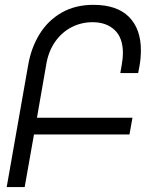

<svg xmlns="http://www.w3.org/2000/svg" viewBox="-20 -754 640 774"><path d="M356.5 -734.5Q451.5 -734.5 499.8 -686Q548 -637.5 548 -551.5Q548 -519.5 542.5 -489L537 -459.5H465L471 -494Q475.5 -519 475.5 -540Q475.5 -601.5 442.2 -633Q409 -664.5 353 -664.5Q308.5 -664.5 269.8 -645Q231 -625.5 204 -588.2Q177 -551 167.5 -500L129 -279.5H514L502 -212H117L79.5 0H7L94 -494Q106 -562 139.5 -616.5Q173 -671 228 -702.8Q283 -734.5 356.5 -734.5Z"/></svg>

Font: JuliaMono Light
Style: Italic
Weight: 300
Italic angle: -9°
Monospace: yes
Designer: cormullion
Foundry: corm
Version: Version 0.054; ttfautohint (v1.8.4)